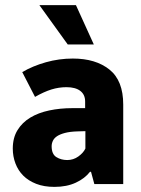

<svg xmlns="http://www.w3.org/2000/svg" viewBox="-20 -720 552 751"><path d="M67 -438Q108 -462 159.5 -476.5Q211 -491 265 -491Q354 -491 408 -448Q462 -405 462 -311V0H349L336 -48H332Q312 -22 276.5 -5.5Q241 11 193 11Q152 11 121.5 -1Q91 -13 71 -33Q51 -53 40.5 -80.5Q30 -108 30 -139Q30 -181 48.5 -211Q67 -241 98.5 -260Q130 -279 172.5 -288Q215 -297 263 -297H313V-323Q313 -350 294 -364.5Q275 -379 240 -379Q210 -379 181 -370Q152 -361 117 -341ZM314 -207 281 -206Q253 -205 234 -200Q215 -195 203.5 -187.5Q192 -180 187 -169.5Q182 -159 182 -148Q182 -117 200.5 -105.5Q219 -94 243 -94Q267 -94 286.5 -108Q306 -122 314 -139ZM134 -700H277L347 -546H245Z"/></svg>

Font: Mukta Malar ExtraBold
Style: Regular
Weight: 800
Designer: Aadarsh Rajan, Girish Dalvi, Yashodeep Gholap
Foundry: Ek Type
Version: Version 2.538;PS 1.000;hotconv 16.6.51;makeotf.lib2.5.65220;